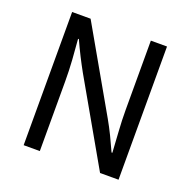

<svg xmlns="http://www.w3.org/2000/svg" viewBox="-118 -772 884 889"><g transform="rotate(20 323.5 -328.0)"><path d="M89.6 0V-656.3H180.6L413.7 -248.4Q432.5 -215.4 450 -179.5Q467.4 -143.6 483.6 -107.3H487.6Q484.8 -158.4 481.1 -211.5Q477.5 -264.5 477.5 -315.4V-656.3H557.1V0H466.1L233 -407.9Q214.6 -440.9 196.3 -477Q178.1 -513.1 161.9 -549H157.9Q162.3 -499.9 165.8 -447.8Q169.3 -395.7 169.3 -343.2V0Z"/></g></svg>

Font: Source Sans 3 Variable
Style: Regular
Weight: 200
Designer: Paul D. Hunt
Foundry: Adobe Systems Incorporated
Version: Version 3.026